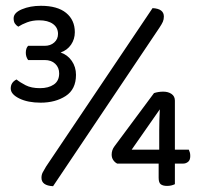

<svg xmlns="http://www.w3.org/2000/svg" viewBox="-20 -637 687 662"><path d="M134 -479Q154 -479 167 -490.5Q180 -502 180 -520Q180 -542 162.5 -554.5Q145 -567 115 -567Q92 -567 73.5 -560Q55 -553 43 -545Q35 -550 31 -556.5Q27 -563 27 -574Q27 -593 55.5 -605Q84 -617 121 -617Q178 -617 208 -592.5Q238 -568 238 -526Q238 -502 225 -483Q212 -464 189 -456Q213 -448 227.5 -427Q242 -406 242 -379Q242 -329 206.5 -306Q171 -283 120 -283Q76 -283 46.5 -297.5Q17 -312 17 -332Q17 -353 37 -363Q49 -353 68.5 -343Q88 -333 118 -333Q147 -333 165.5 -345.5Q184 -358 184 -384Q184 -404 170.5 -417Q157 -430 134 -430H77Q69 -441 69 -455Q69 -471 77 -479ZM527 -73H384Q376 -77 370.5 -85Q365 -93 365 -104Q365 -120 375 -133L511 -316Q526 -321 543 -321Q560 -321 571.5 -313Q583 -305 583 -290V-121H631Q633 -116 634.5 -111.5Q636 -107 636 -99Q636 -85 628.5 -79Q621 -73 612 -73H583V-2Q571 4 556 4Q542 4 534.5 -1.5Q527 -7 527 -24ZM529 -187Q529 -202 529.5 -222Q530 -242 531 -260L434 -121H529ZM506 -609Q545 -607 545 -580Q545 -570 541.5 -562Q538 -554 530 -542L163 5Q123 3 123 -24Q123 -34 127 -42Q131 -50 139 -63Z"/></svg>

Font: Baloo Chettan 2
Style: Regular
Weight: 400
Designer: Maithili Shingre, Unnati Kotecha and Ek Type
Foundry: Ek Type
Version: Version 1.640;hotconv 1.0.111;makeotfexe 2.5.65597; ttfautoh